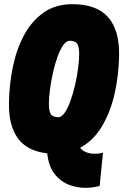

<svg xmlns="http://www.w3.org/2000/svg" viewBox="-20 -728 590 919"><path d="M389 171Q348 171 309 156Q270 141 241.5 105Q213 69 206 6Q109 -5 64.5 -67.5Q20 -130 23 -242Q25 -331 43 -414.5Q61 -498 97.5 -564Q134 -630 190.5 -669Q247 -708 326 -708Q444 -708 498.5 -644.5Q553 -581 550 -459Q548 -365 528 -277.5Q508 -190 467.5 -122.5Q427 -55 364 -21Q371 -9 390 -0.5Q409 8 435 8Q457 8 473 2L457 162Q424 171 389 171ZM259 -167Q275 -167 290 -189Q305 -211 317.5 -246Q330 -281 339.5 -322Q349 -363 354 -402Q359 -441 359 -469Q359 -508 348 -520.5Q337 -533 314 -533Q297 -533 282 -511Q267 -489 254.5 -454Q242 -419 233 -378Q224 -337 219 -298Q214 -259 214 -231Q214 -192 225 -179.5Q236 -167 259 -167Z"/></svg>

Font: Georama Semi Condensed Black
Style: Italic
Weight: 900
Width: 4
Italic angle: -9°
Designer: Jean-Baptiste Levee
Foundry: Production Type
Version: Version 1.000